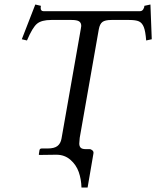

<svg xmlns="http://www.w3.org/2000/svg" viewBox="-20 -689 696 855"><path d="M335 -75.2Q333 -55.7 333 -49.8Q333 -37.6 339.4 -31.2Q345.7 -24.9 361.8 -24.9H378.9Q385.3 -24.9 391.6 -19.3Q397.9 -13.7 396 -4.9L370.1 146H342.8Q341.8 108.9 330.6 76.9Q319.3 44.9 293.5 22.5Q267.6 0 231 0H230L154.8 1L152.8 -1L155.8 -20Q157.2 -27.8 166 -27.8H191.9Q221.7 -27.8 235.8 -38.8Q250 -49.8 253.9 -71.8L339.8 -560.1Q341.8 -569.8 341.8 -573.2Q341.8 -587.9 332 -594Q322.3 -600.1 298.8 -600.1H208Q165.5 -600.1 145.3 -583.7Q125 -567.4 100.1 -508.8L77.1 -514.2L137.2 -668.9L162.1 -663.1Q162.1 -662.1 161.6 -658.7Q161.1 -655.3 161.1 -653.8Q161.1 -639.2 173.8 -639.2H603Q612.8 -639.2 617.9 -647.5Q623 -655.8 623 -663.1L649.9 -668.9L655.8 -514.2L630.9 -508.8Q627.9 -549.3 620.4 -568.4Q612.8 -587.4 598.6 -593.8Q584.5 -600.1 555.2 -600.1H476.1Q448.2 -600.1 436.3 -591.3Q424.3 -582.5 419.9 -558.1Z"/></svg>

Font: Common Serif News
Style: Italic
Weight: 450
Italic angle: -12°
Designer: Philipp H. Poll, Khaled Hosny
Foundry: Stefan Peev, Context Ltd.
Version: Version 1.026